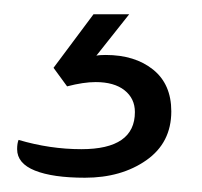

<svg xmlns="http://www.w3.org/2000/svg" viewBox="-20 -20 283 269"><path d="M220 136Q220 180 185 204.5Q150 229 99 229Q54 229 29 219Q4 209 4 189Q4 181 6 176Q50 189 94 189Q169 189 169 137Q169 118 154.5 106.5Q140 95 114 95Q97 95 74 101L55 75L111 0H161L115 58Q119 57 128 57Q169 57 194.5 77.5Q220 98 220 136Z"/></svg>

Font: Krub Light
Style: Regular
Weight: 300
Designer: Ekaluck Peanpanawate
Foundry: Cadson Demak Co.,Ltd.
Version: Version 1.000; ttfautohint (v1.6)